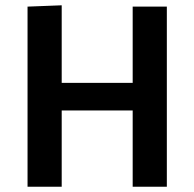

<svg xmlns="http://www.w3.org/2000/svg" viewBox="-20 -705 734 725"><path d="M213 -685V-392H481V-680H610V0H481V-288H213V0H84V-680Z"/></svg>

Font: Palanquin
Style: Bold
Weight: 700
Designer: Pria Ravichandran
Version: Version 1.0.4